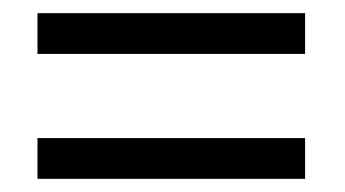

<svg xmlns="http://www.w3.org/2000/svg" viewBox="-20 -430 524 292"><path d="M444 -158V-220H37V-158ZM444 -348V-410H37V-348Z"/></svg>

Font: Charger Pro
Style: LitNar
Weight: 300
Designer: Jasper
Foundry: Cannot Into Space Fonts
Version: Version 1.09